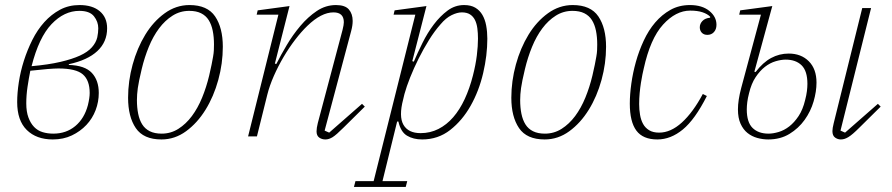

<svg xmlns="http://www.w3.org/2000/svg" viewBox="-20 -540 3530 760"><path d="M189 12Q124 12 86 -25.5Q48 -63 48 -136Q48 -172 54.5 -214.5Q61 -257 74.5 -299.5Q88 -342 108 -382Q128 -422 155.5 -452.5Q183 -483 217.5 -501.5Q252 -520 295 -520Q346 -520 375 -495.5Q404 -471 404 -428Q404 -374 365.5 -338Q327 -302 253 -286L252 -283Q316 -281 343.5 -251.5Q371 -222 371 -172Q371 -137 358.5 -104Q346 -71 322 -45.5Q298 -20 264.5 -4Q231 12 189 12ZM191 -11Q242 -11 278 -41Q314 -71 328 -124Q335 -153 335 -172Q335 -222 308 -245.5Q281 -269 211 -269Q181 -269 100 -260Q94 -230 89 -196.5Q84 -163 84 -131Q84 -98 92.5 -75Q101 -52 115 -37.5Q129 -23 148.5 -17Q168 -11 191 -11ZM294 -497Q234 -497 184 -444.5Q134 -392 105 -278Q172 -284 219 -295Q266 -306 296.5 -320Q327 -334 343.5 -352.5Q360 -371 365 -392Q369 -411 369 -428Q369 -454 352 -475.5Q335 -497 294 -497Z M620 -11Q656 -11 686 -30Q716 -49 739.5 -80.5Q763 -112 780 -153.5Q797 -195 808 -241Q814 -266 817.5 -284Q821 -302 823.5 -316Q826 -330 826.5 -341.5Q827 -353 827 -364Q827 -394 822 -418.5Q817 -443 806 -460.5Q795 -478 776 -487.5Q757 -497 729 -497Q693 -497 663 -478Q633 -459 609.5 -427.5Q586 -396 569 -354.5Q552 -313 541 -267Q529 -217 525.5 -191.5Q522 -166 522 -144Q522 -114 527 -89.5Q532 -65 543 -47.5Q554 -30 573 -20.5Q592 -11 620 -11ZM619 12Q548 12 517.5 -33Q487 -78 487 -153Q487 -219 505 -284.5Q523 -350 555 -402.5Q587 -455 632 -487.5Q677 -520 730 -520Q801 -520 831.5 -475Q862 -430 862 -355Q862 -289 844 -223.5Q826 -158 793.5 -105.5Q761 -53 716.5 -20.5Q672 12 619 12Z M1268 12Q1254 12 1243.5 4.5Q1233 -3 1233 -20Q1233 -33 1238 -53L1336 -422Q1341 -442 1341 -452Q1341 -491 1300 -491Q1252 -491 1197 -438Q1173 -415 1148.5 -383Q1124 -351 1102.5 -314.5Q1081 -278 1064 -239.5Q1047 -201 1038 -165L997 0H962L1082 -482H996L1000 -499L1126 -516L1068 -288L1074 -287Q1091 -321 1115 -361.5Q1139 -402 1169 -437.5Q1199 -473 1234 -496.5Q1269 -520 1310 -520Q1346 -520 1361 -502.5Q1376 -485 1376 -457Q1376 -439 1370 -417L1265 -23L1283 -15L1413 -129L1424 -118L1340 -35Q1311 -6 1296.5 3Q1282 12 1268 12Z M1387 177H1459L1624 -482H1538L1542 -499L1668 -516L1612 -298L1618 -296Q1633 -331 1652.5 -370.5Q1672 -410 1697 -443Q1722 -476 1751.5 -498Q1781 -520 1817 -520Q1844 -520 1861.5 -509.5Q1879 -499 1889.5 -481Q1900 -463 1904.5 -438.5Q1909 -414 1909 -387Q1909 -321 1892.5 -250.5Q1876 -180 1843 -121.5Q1810 -63 1762 -25.5Q1714 12 1651 12Q1616 12 1591 -3Q1566 -18 1557 -59H1552L1494 177H1592L1586 200H1381ZM1645 -13Q1683 -13 1715.5 -29.5Q1748 -46 1774 -76Q1800 -106 1819.5 -148Q1839 -190 1852 -241Q1863 -284 1867.5 -321Q1872 -358 1872 -387Q1872 -409 1869.5 -428Q1867 -447 1860 -461Q1853 -475 1840.5 -483Q1828 -491 1808 -491Q1790 -491 1767.5 -480Q1745 -469 1724 -444Q1700 -417 1678 -381.5Q1656 -346 1637 -308Q1618 -270 1603.5 -233.5Q1589 -197 1581 -168L1576 -147Q1558 -79 1577 -46Q1596 -13 1645 -13Z M2137 -11Q2173 -11 2203 -30Q2233 -49 2256.5 -80.5Q2280 -112 2297 -153.5Q2314 -195 2325 -241Q2331 -266 2334.5 -284Q2338 -302 2340.5 -316Q2343 -330 2343.5 -341.5Q2344 -353 2344 -364Q2344 -394 2339 -418.5Q2334 -443 2323 -460.5Q2312 -478 2293 -487.5Q2274 -497 2246 -497Q2210 -497 2180 -478Q2150 -459 2126.5 -427.5Q2103 -396 2086 -354.5Q2069 -313 2058 -267Q2046 -217 2042.5 -191.5Q2039 -166 2039 -144Q2039 -114 2044 -89.5Q2049 -65 2060 -47.5Q2071 -30 2090 -20.5Q2109 -11 2137 -11ZM2136 12Q2065 12 2034.5 -33Q2004 -78 2004 -153Q2004 -219 2022 -284.5Q2040 -350 2072 -402.5Q2104 -455 2149 -487.5Q2194 -520 2247 -520Q2318 -520 2348.5 -475Q2379 -430 2379 -355Q2379 -289 2361 -223.5Q2343 -158 2310.5 -105.5Q2278 -53 2233.5 -20.5Q2189 12 2136 12Z M2582 12Q2525 12 2499 -23Q2473 -58 2473 -130Q2473 -166 2479 -209Q2485 -252 2497 -295Q2509 -338 2528 -379Q2547 -420 2573.5 -451Q2600 -482 2634 -501Q2668 -520 2711 -520Q2759 -520 2787.5 -497Q2816 -474 2816 -442Q2816 -424 2806 -413Q2796 -402 2780 -402Q2766 -402 2758 -410.5Q2750 -419 2750 -432Q2750 -446 2760.5 -457Q2771 -468 2791 -470V-474Q2780 -485 2760.5 -491.5Q2741 -498 2712 -498Q2655 -498 2604.5 -442.5Q2554 -387 2528 -268Q2526 -260 2523 -245.5Q2520 -231 2517 -212Q2514 -193 2512 -171.5Q2510 -150 2510 -128Q2510 -106 2513.5 -85.5Q2517 -65 2525.5 -49.5Q2534 -34 2549.5 -24.5Q2565 -15 2589 -15Q2635 -15 2679 -55Q2723 -95 2762 -168L2778 -160Q2731 -67 2683 -27.5Q2635 12 2582 12Z M3021 12Q2999 12 2977.5 6Q2956 0 2939 -13.5Q2922 -27 2911.5 -50Q2901 -73 2901 -107Q2901 -143 2914 -192L2992 -482H2906L2910 -499L3037 -516L2966 -256L2971 -255Q3000 -293 3032.5 -310.5Q3065 -328 3102 -328Q3151 -328 3181.5 -297.5Q3212 -267 3212 -213Q3212 -178 3200.5 -138.5Q3189 -99 3165 -65.5Q3141 -32 3105 -10Q3069 12 3021 12ZM3308 12Q3296 12 3285.5 4.5Q3275 -3 3275 -21Q3275 -32 3280 -52L3393 -508H3428L3307 -23L3325 -15L3455 -129L3466 -118L3382 -35Q3368 -21 3357 -11.5Q3346 -2 3337.5 3Q3329 8 3322 10Q3315 12 3308 12ZM3022 -11Q3040 -11 3062 -17.5Q3084 -24 3104 -39.5Q3124 -55 3141 -80.5Q3158 -106 3167 -144Q3172 -163 3174 -179Q3176 -195 3176 -208Q3176 -259 3153 -281.5Q3130 -304 3090 -304Q3072 -304 3050 -297.5Q3028 -291 3008 -275.5Q2988 -260 2971 -234.5Q2954 -209 2945 -171Q2940 -152 2938 -136Q2936 -120 2936 -107Q2936 -56 2959 -33.5Q2982 -11 3022 -11Z"/></svg>

Font: IBM Plex Serif ExtraLight
Style: Italic
Weight: 200
Italic angle: -14°
Designer: Mike Abbink, Paul van der Laan, Pieter van Rosmalen
Foundry: Bold Monday
Version: Version 2.5